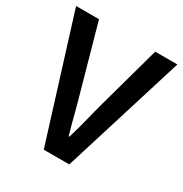

<svg xmlns="http://www.w3.org/2000/svg" viewBox="-158 -774 853 893"><g transform="rotate(30 268.0 -327.0)"><path d="M200 0 -4 -654H119L211 -325Q227 -270 240 -219Q253 -168 269 -112H273Q290 -168 302.5 -219Q315 -270 330 -325L421 -654H540L337 0Z"/></g></svg>

Font: Source Sans Pro SemiBold
Style: Regular
Weight: 600
Designer: Paul D. Hunt
Foundry: Adobe Systems Incorporated
Version: Version 2.045;hotconv 1.0.109;makeotfexe 2.5.65596